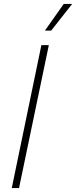

<svg xmlns="http://www.w3.org/2000/svg" viewBox="-20 -959 388 979"><path d="M40 0 191 -729H229L77 0ZM209 -803 305 -939H348L241 -803Z"/></svg>

Font: Mona Sans
Style: Italic
Weight: 200
Italic angle: -11.6951°
Designer: Deni Anggara
Foundry: GitHub
Version: Version 2.000